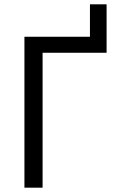

<svg xmlns="http://www.w3.org/2000/svg" viewBox="-20 -868 539 888"><path d="M93 0H177V-624H473V-848H396V-698H93Z"/></svg>

Font: LVC Sans
Style: Regular
Weight: 400
Designer: Mike Abbink, Paul van der Laan, Pieter van Rosmalen
Foundry: Bold Monday
Version: Version 3.0